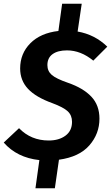

<svg xmlns="http://www.w3.org/2000/svg" viewBox="-32 -849 595 1029"><path d="M501 -213Q501 -132 447 -70Q393 -8 284 7L262 160H158L179 9Q59 -4 -12 -85L70 -162Q134 -96 229 -96Q284 -96 319 -122Q354 -148 354 -196Q354 -231 331 -252.5Q308 -274 249 -296Q160 -328 118 -373Q76 -418 76 -482Q76 -562 130.5 -617Q185 -672 281 -683L301 -829H406L384 -680Q476 -664 543 -599L468 -524Q401 -579 327 -579Q278 -579 250 -559Q222 -539 222 -500Q222 -468 245.5 -447.5Q269 -427 333 -405Q414 -377 457.5 -331Q501 -285 501 -213Z"/></svg>

Font: Fira Sans SemiBold
Style: Italic
Weight: 600
Italic angle: -8°
Designer: bBox Type GmbH & Carrois Corporate GbR & Edenspiekermann AG
Foundry: bBox Type GmbH & Carrois Corporate GbR & Edenspiekermann AG
Version: Version 4.301